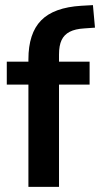

<svg xmlns="http://www.w3.org/2000/svg" viewBox="-20 -730 391 750"><path d="M91 0V-399.5H6.5V-489H124L91 -458V-498Q91 -599.5 140.5 -650.2Q190 -701 298 -707.5L343 -710L351 -622L309 -619Q274 -617 252.2 -605.8Q230.5 -594.5 220.5 -573.2Q210.5 -552 210.5 -517V-466.5L187.5 -489H330V-399.5H210.5V0Z"/></svg>

Font: Nunito Sans 12pt ExtraLight SemiCondensed
Style: Regular
Weight: 200
Width: 4
Version: Version 3.101;gftools[0.9.27]